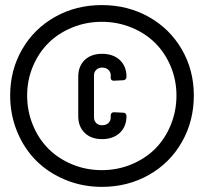

<svg xmlns="http://www.w3.org/2000/svg" viewBox="-20 -728 803 756"><path d="M380.9 7.8Q304.7 7.8 237.8 -19.8Q170.9 -47.4 123 -95Q75.2 -142.6 47.6 -209.5Q20 -276.4 20 -352.1Q20 -451.7 66.9 -533.2Q113.8 -614.7 196.5 -661.4Q279.3 -708 380.9 -708Q482.9 -708 565.9 -661.4Q648.9 -614.7 696 -533.2Q743.2 -451.7 743.2 -352.1Q743.2 -251 696 -168.5Q648.9 -85.9 565.9 -39.1Q482.9 7.8 380.9 7.8ZM674.8 -352.1Q674.8 -412.6 652.3 -466.3Q629.9 -520 591.1 -558.6Q552.2 -597.2 497.6 -619.6Q442.9 -642.1 380.9 -642.1Q318.8 -642.1 264.2 -619.6Q209.5 -597.2 170.7 -558.6Q131.8 -520 109.4 -466.3Q86.9 -412.6 86.9 -352.1Q86.9 -290.5 109.4 -235.8Q131.8 -181.2 170.7 -142.3Q209.5 -103.5 264.2 -80.8Q318.8 -58.1 380.9 -58.1Q442.9 -58.1 497.6 -80.8Q552.2 -103.5 591.1 -142.3Q629.9 -181.2 652.3 -235.8Q674.8 -290.5 674.8 -352.1ZM381.8 -180.2Q338.9 -180.2 313.5 -204.8Q288.1 -229.5 288.1 -271V-425.8Q288.1 -467.3 313.5 -491.7Q338.9 -516.1 381.8 -516.1Q425.3 -516.1 451.7 -491.7Q478 -467.3 478 -425.8V-424.8Q478 -419.4 474.4 -415.8Q470.7 -412.1 465.8 -412.1L428.2 -410.2Q416 -410.2 416 -421.9V-431.2Q416 -444.3 406.7 -453.1Q397.5 -461.9 381.8 -461.9Q367.7 -461.9 358.9 -453.1Q350.1 -444.3 350.1 -431.2V-266.1Q350.1 -252 358.9 -243.4Q367.7 -234.9 381.8 -234.9Q397.5 -234.9 406.7 -243.4Q416 -252 416 -266.1V-273.9Q416 -279.3 419.4 -282.7Q422.9 -286.1 428.2 -286.1L465.8 -284.2Q470.7 -284.2 474.4 -280.8Q478 -277.3 478 -272V-271Q478 -229.5 451.7 -204.8Q425.3 -180.2 381.8 -180.2Z"/></svg>

Font: Barlow Condensed SemiBold
Style: Regular
Weight: 600
Width: 3
Designer: Jeremy Tribby
Foundry: Tribby Type
Version: Version 1.422;hotconv 1.0.109;makeotfexe 2.5.65596